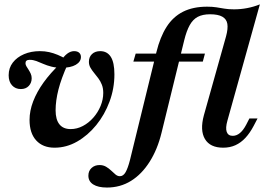

<svg xmlns="http://www.w3.org/2000/svg" viewBox="-20 -661 1203 874"><path d="M228.2 11.3Q175 11.3 144.8 -21.8Q114.5 -54.8 114.5 -115.3Q114.5 -156.5 131 -199.6Q147.6 -242.7 178.6 -285.9Q209.7 -329 253.2 -370.2H288.7Q258.9 -304 246 -253.2Q233.1 -202.4 233.1 -158.9Q233.1 -116.9 250.4 -95.2Q267.7 -73.4 301.6 -73.4Q330.6 -73.4 357.3 -87.5Q383.9 -101.6 404.8 -125.4Q425.8 -149.2 437.9 -178.6Q450 -208.1 450 -237.9Q450 -259.7 443.5 -275.8Q437.1 -291.9 427.4 -304.8Q417.7 -317.7 408.1 -329.4Q398.4 -341.1 391.5 -353.2Q384.7 -365.3 384.7 -379.8Q384.7 -401.6 398.8 -414.9Q412.9 -428.2 436.3 -428.2Q467.7 -428.2 484.3 -402.4Q500.8 -376.6 500.8 -322.6Q500.8 -258.1 478.6 -198.4Q456.5 -138.7 418.1 -91.5Q379.8 -44.4 331 -16.5Q282.3 11.3 228.2 11.3ZM75 -255.6Q50 -255.6 34.7 -272.6Q19.4 -289.5 19.4 -318.5Q19.4 -351.6 38.3 -376.2Q57.3 -400.8 89.5 -414.5Q121.8 -428.2 161.3 -428.2Q183.9 -428.2 203.6 -423.8Q223.4 -419.4 242.7 -411.3Q262.1 -403.2 281.5 -391.9L254 -379.8Q271 -405.6 286.3 -416.9Q301.6 -428.2 316.9 -428.2Q332.3 -428.2 340.3 -421Q348.4 -413.7 348.4 -401.6Q348.4 -379.8 325 -366.1Q301.6 -352.4 259.7 -352.4Q234.7 -352.4 214.1 -357.7Q193.5 -362.9 177 -370.2Q160.5 -377.4 145.6 -383.1Q130.6 -388.7 115.3 -388.7Q96 -388.7 96 -373.4Q96 -366.1 100.4 -358.9Q104.8 -351.6 110.1 -343.5Q115.3 -335.5 119.8 -325.8Q124.2 -316.1 124.2 -304.8Q124.2 -283.9 110.9 -269.8Q97.6 -255.6 75 -255.6Z M466.9 192.7Q426.6 192.7 404.4 178.6Q382.3 164.5 382.3 138.7Q382.3 116.9 396.8 103.6Q411.3 90.3 433.1 90.3Q450 90.3 462.9 98Q475.8 105.6 486.3 115.7Q496.8 125.8 506 133.5Q515.3 141.1 525.8 141.1Q541.1 141.1 551.6 123Q562.1 104.8 571.8 66.9L691.9 -423.4Q708.9 -492.7 738.3 -538.7Q767.7 -584.7 813.3 -607.7Q858.9 -630.6 922.6 -630.6Q946.8 -630.6 964.5 -627.8Q982.3 -625 1000.8 -621.8Q1019.4 -618.5 1045.2 -618.5Q1075.8 -618.5 1105.2 -624.2Q1134.7 -629.8 1162.9 -641.1L1015.3 -112.1Q1005.6 -78.2 1012.1 -60.5Q1018.5 -42.7 1039.5 -42.7Q1074.2 -42.7 1100.8 -93.5L1115.3 -121.8H1152.4L1134.7 -87.9Q1117.7 -55.6 1097.2 -33.5Q1076.6 -11.3 1051.6 0Q1026.6 11.3 996 11.3Q936.3 11.3 912.9 -28.2Q889.5 -67.7 908.1 -136.3L1008.9 -495.2Q1018.5 -530.6 1014.9 -552.4Q1011.3 -574.2 991.9 -585.1Q972.6 -596 936.3 -596Q902.4 -596 880.2 -584.3Q858.1 -572.6 843.5 -546.4Q829 -520.2 818.5 -477.4L715.3 -56.5Q696.8 19.4 660.9 75.8Q625 132.3 576.2 162.5Q527.4 192.7 466.9 192.7ZM587.1 -380.6 597.6 -416.9H912.9L903.2 -380.6Z"/></svg>

Font: Playfair 9pt
Style: Bold Italic
Weight: 700
Italic angle: -15.6°
Designer: Claus Eggers Sørensen
Foundry: Claus Eggers Sørensen
Version: Version 2.203